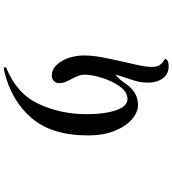

<svg xmlns="http://www.w3.org/2000/svg" viewBox="33 -902 933 1040"><g transform="rotate(90 500.0 -382.5)"><path d="M714 -391Q714 -196 619.5 -86Q525 24 364 62L351 64Q348 64 346 61.5Q344 59 344 57Q344 53 349 50Q488 -6 543.5 -125Q599 -244 599 -386Q599 -481 578 -543.5Q557 -606 516 -606Q479 -606 449 -564.5Q419 -523 402 -467.5Q385 -412 385 -377Q385 -356 391.5 -339Q398 -322 410 -300Q421 -279 426 -265.5Q431 -252 431 -237Q431 -218 419 -207Q407 -196 390 -196Q358 -196 333 -221.5Q308 -247 294.5 -287Q281 -327 281 -369Q281 -415 290.5 -466.5Q300 -518 317 -592Q330 -646 336.5 -680Q343 -714 343 -739Q343 -772 327 -788Q319 -797 309.5 -802.5Q300 -808 300 -811Q300 -817 309.5 -823Q319 -829 339 -829Q382 -829 405 -797Q428 -765 428 -718Q428 -687 422.5 -664Q417 -641 405 -606Q392 -571 385 -540Q411 -563 428 -588Q454 -627 483 -645Q512 -663 550 -663Q587 -663 625 -631.5Q663 -600 688.5 -538.5Q714 -477 714 -391Z"/></g></svg>

Font: Shippori Mincho B1
Style: Bold
Weight: 700
Designer: FONTDASU
Foundry: FONTDASU / Google Inc. / but / Adobe
Version: Version 3.110; ttfautohint (v1.8.3)